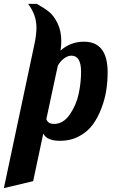

<svg xmlns="http://www.w3.org/2000/svg" viewBox="-95 -720 588 990"><path d="M-75 250 81 -485Q93 -539 93 -578Q93 -643 50 -700H95Q134 -678 158 -659Q182 -640 201.5 -600.5Q221 -561 221 -508Q221 -483 217 -459Q268 -505 338 -505Q460 -505 460 -347Q460 -303 453.5 -258Q447 -213 429 -164.5Q411 -116 384.5 -79Q358 -42 314 -18Q270 6 214 6Q147 6 128 -31L76 214ZM144 -106Q152 -81 183 -81Q232 -81 265.5 -130.5Q299 -180 311 -237.5Q323 -295 323 -350Q323 -433 273 -433Q255 -433 235.5 -419Q216 -405 203 -381Z"/></svg>

Font: Lobster Two
Style: Bold Italic
Weight: 700
Designer: Pablo Impallari
Foundry: Pablo Impallari. www.impallari.com
Version: Version 1.006